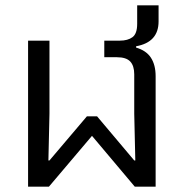

<svg xmlns="http://www.w3.org/2000/svg" viewBox="-20 -698 688 718"><path d="M85 -546H165V-273L161 -98H165L305 -263H343L482 -98H486L482 -273V-420Q482 -452 467 -468Q452 -484 417 -484H370V-546H428Q458 -546 475.5 -559Q493 -572 493 -609V-678H573V-618Q573 -540 489 -525V-520Q527 -509 544.5 -482Q562 -455 562 -413V0H484L324 -190L163 0H85Z"/></svg>

Font: IBM Plex Thai
Style: Regular
Weight: 400
Designer: Mike Abbink, Paul van der Laan, Pieter van Rosmalen, Ben Mitchell, Mark Frömberg
Foundry: Bold Monday
Version: Version 1.0